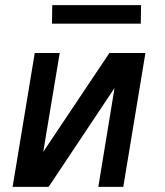

<svg xmlns="http://www.w3.org/2000/svg" viewBox="-20 -726 640 746"><path d="M29 0 115 -520H212L148 -136L405 -520H545L459 0H362L425 -384L169 0ZM182 -634 183 -706H528L527 -634Z"/></svg>

Font: Iosevka Aile Medium Oblique
Style: Regular
Weight: 500
Italic angle: -9°
Designer: Belleve Invis
Foundry: Belleve Invis
Version: Version 31.1.0; ttfautohint (v1.8.4)